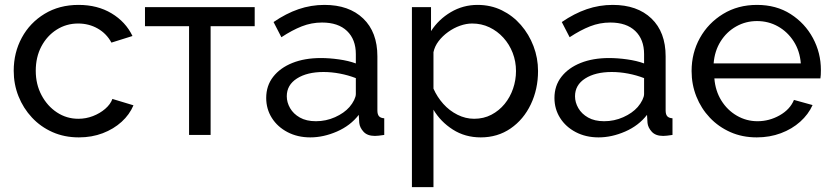

<svg xmlns="http://www.w3.org/2000/svg" viewBox="-20 -551 3399 784"><path d="M36 -262Q36 -336 69 -397Q102 -458 162 -494.5Q222 -531 301 -531Q378 -531 435.5 -496.5Q493 -462 521 -404L435 -377Q415 -414 379 -434.5Q343 -455 299 -455Q251 -455 211.5 -430Q172 -405 149 -361.5Q126 -318 126 -262Q126 -207 149.5 -162.5Q173 -118 212.5 -92Q252 -66 300 -66Q331 -66 359.5 -77Q388 -88 409.5 -106.5Q431 -125 439 -147L525 -121Q509 -83 476.5 -53.5Q444 -24 399.5 -7Q355 10 302 10Q243 10 194.5 -11.5Q146 -33 110.5 -71Q75 -109 55.5 -158Q36 -207 36 -262Z M752 0V-444H572V-522H1020V-444H840V0Z M1290 -314Q1325 -314 1364 -308.5Q1403 -303 1433 -292V-330Q1433 -390 1397 -424.5Q1361 -459 1295 -459Q1252 -459 1212.5 -443.5Q1173 -428 1129 -399L1097 -461Q1148 -496 1199 -513.5Q1250 -531 1305 -531Q1405 -531 1463 -475.5Q1521 -420 1521 -321V-100Q1521 -84 1527.5 -76.5Q1534 -69 1549 -68V0Q1536 2 1526.5 3Q1517 4 1511 4Q1480 4 1464.5 -13Q1449 -30 1447 -49L1445 -82Q1411 -38 1356 -14Q1301 10 1247 10Q1195 10 1154 -11.5Q1113 -33 1090 -69.5Q1067 -106 1067 -151Q1067 -201 1095.5 -237.5Q1124 -274 1174 -294Q1224 -314 1290 -314ZM1433 -167V-232Q1402 -244 1368 -250.5Q1334 -257 1301 -257Q1234 -257 1192.5 -230.5Q1151 -204 1151 -158Q1151 -133 1164.5 -109.5Q1178 -86 1204.5 -71Q1231 -56 1270 -56Q1311 -56 1348 -72.5Q1385 -89 1407 -114Q1419 -128 1426 -142.5Q1433 -157 1433 -167Z M1750 -103V213H1662V-522H1740V-424Q1771 -472 1821 -501.5Q1871 -531 1930 -531Q1984 -531 2029 -509Q2074 -487 2107 -449Q2140 -411 2158.5 -362.5Q2177 -314 2177 -261Q2177 -187 2147.5 -125Q2118 -63 2065 -26.5Q2012 10 1943 10Q1879 10 1829 -22Q1779 -54 1750 -103ZM2087 -261Q2087 -300 2073.5 -335Q2060 -370 2035.5 -397Q2011 -424 1978.5 -439.5Q1946 -455 1908 -455Q1884 -455 1858.5 -446Q1833 -437 1810 -420.5Q1787 -404 1771 -383Q1755 -362 1750 -338V-189Q1765 -155 1790 -127Q1815 -99 1848 -82.5Q1881 -66 1916 -66Q1955 -66 1986.5 -82.5Q2018 -99 2040.5 -126.5Q2063 -154 2075 -189Q2087 -224 2087 -261Z M2467 -314Q2502 -314 2541 -308.5Q2580 -303 2610 -292V-330Q2610 -390 2574 -424.5Q2538 -459 2472 -459Q2429 -459 2389.5 -443.5Q2350 -428 2306 -399L2274 -461Q2325 -496 2376 -513.5Q2427 -531 2482 -531Q2582 -531 2640 -475.5Q2698 -420 2698 -321V-100Q2698 -84 2704.5 -76.5Q2711 -69 2726 -68V0Q2713 2 2703.5 3Q2694 4 2688 4Q2657 4 2641.5 -13Q2626 -30 2624 -49L2622 -82Q2588 -38 2533 -14Q2478 10 2424 10Q2372 10 2331 -11.5Q2290 -33 2267 -69.5Q2244 -106 2244 -151Q2244 -201 2272.5 -237.5Q2301 -274 2351 -294Q2401 -314 2467 -314ZM2610 -167V-232Q2579 -244 2545 -250.5Q2511 -257 2478 -257Q2411 -257 2369.5 -230.5Q2328 -204 2328 -158Q2328 -133 2341.5 -109.5Q2355 -86 2381.5 -71Q2408 -56 2447 -56Q2488 -56 2525 -72.5Q2562 -89 2584 -114Q2596 -128 2603 -142.5Q2610 -157 2610 -167Z M2804 -261Q2804 -335 2838 -396Q2872 -457 2932.5 -494Q2993 -531 3071 -531Q3150 -531 3208.5 -493.5Q3267 -456 3299.5 -395.5Q3332 -335 3332 -265Q3332 -255 3331.5 -245.5Q3331 -236 3330 -231H2897Q2901 -180 2925.5 -140.5Q2950 -101 2989 -78.5Q3028 -56 3073 -56Q3121 -56 3163.5 -80Q3206 -104 3222 -143L3298 -122Q3281 -84 3247.5 -54Q3214 -24 3168.5 -7Q3123 10 3070 10Q3011 10 2962.5 -11.5Q2914 -33 2878.5 -70.5Q2843 -108 2823.5 -157Q2804 -206 2804 -261ZM3250 -292Q3246 -343 3221 -382Q3196 -421 3157 -443Q3118 -465 3071 -465Q3025 -465 2986 -443Q2947 -421 2922.5 -382Q2898 -343 2894 -292Z"/></svg>

Font: YasnoRaleway Medium
Style: Regular
Weight: 500
Designer: Matt McInerney, Pablo Impallari, Rodrigo Fuenzalida
Foundry: Matt McInerney, Pablo Impallari, Rodrigo Fuenzalida
Version: Version 4.026